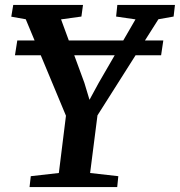

<svg xmlns="http://www.w3.org/2000/svg" viewBox="-20 -763 734 783"><path d="M100.5 0 105.5 -44.5 220 -57.5 249 -291 85 -684.5 26 -695 34 -743H318.5L312 -695.5L229 -684L324 -425.5L345 -356L382.5 -425L532.5 -684L453.5 -695.5L458.5 -743H693.5L688 -695.5L626 -684.5L377.5 -292.5L347.5 -57.5L462.5 -44.5L458 0ZM646 -598 637 -537.5H41L50.5 -598Z"/></svg>

Font: Merriweather SemiBold
Style: Italic
Weight: 600
Italic angle: -7.8°
Version: Version 2.101